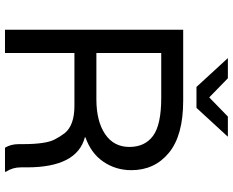

<svg xmlns="http://www.w3.org/2000/svg" viewBox="-100 -812 913 752"><g transform="rotate(90 356.0 -436.5)"><path d="M636 -86V-62Q636 -30 653 -4V0H559Q545 -23 545 -54V-70Q545 -162 526 -196Q517 -214 502 -234Q471 -272 395 -272H188V0H97V-698H375Q511 -698 579 -642Q647 -586 647 -495Q647 -434 614 -385.5Q581 -337 518 -315V-313Q636 -282 636 -86ZM369 -358Q455 -358 505.5 -392Q556 -426 556 -487Q556 -548 512.5 -580Q469 -612 364 -612H188V-358ZM516 -873 403 -750H321L208 -873H287L362 -800L437 -873Z"/></g></svg>

Font: Varela
Style: Regular
Weight: 400
Designer: Joe Prince
Foundry: Joe Prince
Version: Version 1.000